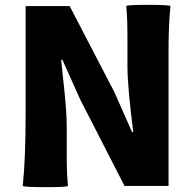

<svg xmlns="http://www.w3.org/2000/svg" viewBox="-20 -769 804 794"><path d="M170 5Q83 5 74 0Q86 -113 86 -300V-744H268L453 -388L526 -223H531Q531 -226 530 -232Q507 -412 507 -498V-621Q507 -694 502 -744Q506 -749 592 -749Q679 -749 685 -744Q677 -670 677 -558V-372V0H495L311 -359L238 -522H233Q235 -500 240 -453Q256 -313 256 -247V-123Q256 -50 261 0Q257 5 170 5Z"/></svg>

Font: GenSekiGothic TW H
Style: Regular
Weight: 900
Version: Version 1.501;PS 1;hotconv 16.6.51;makeotf.lib2.5.65220